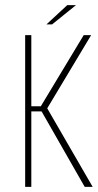

<svg xmlns="http://www.w3.org/2000/svg" viewBox="-20 -728 381 748"><path d="M78 0V-591H102V-314H139L306 -591H335L164 -306L341 0H310L142 -294H102V0ZM161 -633 242 -708H276L183 -633Z"/></svg>

Font: Alumni Sans SC Thin
Style: Regular
Weight: 100
Designer: Robert E. Leuschke
Foundry: Robert E. Leuschke
Version: Version 1.018